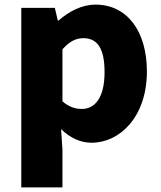

<svg xmlns="http://www.w3.org/2000/svg" viewBox="-20 -603 698 830"><path d="M72 207H250V44L244 -45C282 -7 328 14 376 14C498 14 615 -98 615 -294C615 -469 529 -583 393 -583C334 -583 278 -554 233 -514H230L217 -569H72ZM334 -132C307 -132 278 -140 250 -165V-390C280 -423 307 -438 340 -438C403 -438 432 -391 432 -291C432 -177 388 -132 334 -132Z"/></svg>

Font: Noto Sans TC Black
Style: Regular
Weight: 900
Designer: Ryoko NISHIZUKA 西塚涼子 (kana, bopomofo & ideographs); Paul D. Hunt (Latin, Greek & Cyrillic); Sandoll Communications 산돌커뮤니
Foundry: Adobe
Version: Version 2.004;hotconv 1.0.118;makeotfexe 2.5.65603